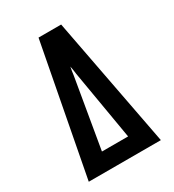

<svg xmlns="http://www.w3.org/2000/svg" viewBox="-178 -838 855 941"><g transform="rotate(-30 250.0 -367.5)"><path d="M46 0 186 -735H314L454 0ZM176 -96H324L257 -490Q256 -501 254 -512Q252 -523 250 -534Q248 -523 246 -512Q244 -501 243 -490Z"/></g></svg>

Font: Iosevka Gothic
Style: Bold
Weight: 700
Monospace: yes
Designer: Belleve Invis
Foundry: Belleve Invis
Version: Version 15.5.1; ttfautohint (v1.8.4)